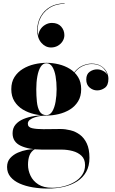

<svg xmlns="http://www.w3.org/2000/svg" viewBox="-20 -834 666 1114"><path d="M257.5 260Q212.5 260 170.2 253Q128 246 94.2 231Q60.5 216 40.8 192.2Q21 168.5 21 135Q21 103.5 39.2 83.2Q57.5 63 84 51.5Q110.5 40 137 35.5Q163.5 31 180.5 31H183Q160.5 44 151.5 67Q142.5 90 142.5 122Q142.5 154.5 157 185.2Q171.5 216 202.2 235.8Q233 255.5 282 255.5Q316 255.5 349.8 247Q383.5 238.5 411.5 222.2Q439.5 206 456.5 181.2Q473.5 156.5 473.5 124Q473.5 89.5 453 70Q432.5 50.5 401.2 42.2Q370 34 337.5 34Q327 34 304 34Q281 34 258 34Q235 34 224 34Q147.5 34 100.2 11.8Q53 -10.5 53 -60.5Q53 -91 70.2 -111.2Q87.5 -131.5 116.2 -143.5Q145 -155.5 179.8 -160.8Q214.5 -166 250 -166V-163.5Q235.5 -163.5 217.2 -161.2Q199 -159 181.5 -153.2Q164 -147.5 152.8 -138.5Q141.5 -129.5 141.5 -116Q141.5 -96 166.2 -90.2Q191 -84.5 232 -84.5Q249.5 -84.5 266.8 -84.8Q284 -85 300.5 -85.2Q317 -85.5 331 -85.5Q359 -85.5 388.5 -78.2Q418 -71 443 -52.8Q468 -34.5 483.5 -1.8Q499 31 499 82Q499 129.5 480 163.2Q461 197 427.8 218.2Q394.5 239.5 350.8 249.8Q307 260 257.5 260ZM249.5 -163.5Q214.5 -163.5 178.5 -172Q142.5 -180.5 112.5 -198.5Q82.5 -216.5 64 -245.8Q45.5 -275 45.5 -316.5Q45.5 -358 64 -387Q82.5 -416 112.5 -434.2Q142.5 -452.5 178.5 -461Q214.5 -469.5 249.5 -469.5Q285 -469.5 320.5 -461Q356 -452.5 385.5 -434.2Q415 -416 433 -387Q451 -358 451 -316.5Q451 -275 433 -245.8Q415 -216.5 385.5 -198.5Q356 -180.5 320.5 -172Q285 -163.5 249.5 -163.5ZM249.5 -166Q270.5 -166 283.5 -187.8Q296.5 -209.5 302.5 -244Q308.5 -278.5 308.5 -316.5Q308.5 -357.5 302.5 -391.8Q296.5 -426 283.5 -446.5Q270.5 -467 249.5 -467Q229 -467 216 -446.5Q203 -426 196.8 -391.8Q190.5 -357.5 190.5 -316.5Q190.5 -278.5 194 -244Q197.5 -209.5 210 -187.8Q222.5 -166 249.5 -166ZM543.5 -309.5Q519.5 -309.5 500 -326Q480.5 -342.5 480.5 -372.5Q480.5 -403.5 500.2 -417.5Q520 -431.5 543.5 -431.5Q566 -431.5 587 -417.5Q608 -403.5 608 -377H606.5Q606.5 -409 581.8 -435.8Q557 -462.5 511 -462.5Q488.5 -462.5 463 -452Q437.5 -441.5 416.8 -417Q396 -392.5 386 -350L384 -351Q394 -395 415.5 -420Q437 -445 462.8 -455Q488.5 -465 511 -465Q543 -465 564.8 -452Q586.5 -439 597.8 -418.8Q609 -398.5 609 -377Q609 -339.5 588.5 -324.5Q568 -309.5 543.5 -309.5ZM276 -558.5Q243.5 -558.5 219.8 -585.8Q196 -613 196 -660Q196 -703 215.5 -738Q235 -773 270.5 -793.8Q306 -814.5 355 -814.5V-812Q304 -812 265.5 -786.8Q227 -761.5 209.8 -718.5Q192.5 -675.5 203.5 -622H203Q202 -643 212.8 -661Q223.5 -679 242 -690Q260.5 -701 281 -701Q316 -701 334.8 -679.8Q353.5 -658.5 353.5 -630Q353.5 -611 343 -594.5Q332.5 -578 315 -568.2Q297.5 -558.5 276 -558.5Z"/></svg>

Font: Bodoni Moda 72pt
Style: Bold
Weight: 700
Designer: Owen Earl
Foundry: indestructible type
Version: Version 2.004